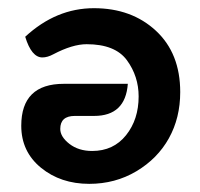

<svg xmlns="http://www.w3.org/2000/svg" viewBox="-20 -449 496 476"><path d="M212.9 -428.7Q306.2 -428.7 366.5 -372.8Q426.8 -316.9 426.8 -220.7Q426.8 -156.7 398.7 -106.2Q370.6 -55.7 318.1 -24.4Q265.6 6.8 201.2 6.8Q130.4 6.8 81.5 -33.2Q32.7 -73.2 32.7 -137.2Q32.7 -241.2 138.2 -241.2H296.9Q291 -161.6 213.4 -161.6H165.5Q129.4 -161.6 129.4 -129.4Q129.4 -109.9 152.1 -92.3Q174.8 -74.7 208.5 -74.7Q261.2 -74.7 292.5 -113.8Q323.7 -152.8 323.7 -210Q323.7 -259.8 294.7 -299.6Q265.6 -339.4 194.8 -339.4Q159.7 -339.4 112.3 -314.5Q97.7 -306.6 85 -306.6Q58.1 -306.6 42.5 -357.9Q119.1 -428.7 212.9 -428.7Z"/></svg>

Font: Bainsley
Style: Bold
Weight: 700
Designer: Paul James MIller
Foundry: High-Logic / Made with FontCreator
Version: Version 1.411;March 28, 2021;FontCreator 13.0.0.2683 64-bit